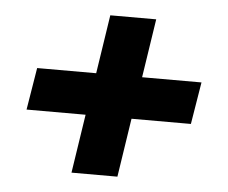

<svg xmlns="http://www.w3.org/2000/svg" viewBox="-41 -627 657 554"><g transform="rotate(5 288.0 -350.0)"><path d="M185 -119 211 -289H40L60 -411H231L257 -581H390L364 -411H536L516 -289H344L318 -119Z"/></g></svg>

Font: MuseoModerno Thin SemiBold
Style: Italic
Weight: 600
Italic angle: -9°
Version: Version 1.003